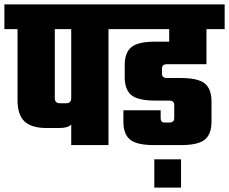

<svg xmlns="http://www.w3.org/2000/svg" viewBox="-40 -662 1045 876"><path d="M515 -642V-529H455V0H285V-94Q270 -78 232 -78H171Q105 -78 72.5 -107.5Q40 -137 40 -205V-529H-20V-642ZM285 -215V-529H210V-215Q210 -191 233 -191H262Q285 -191 285 -215Z M902 -369H722Q699 -369 699 -349V-326Q699 -306 722 -306H785Q864 -306 894.5 -281Q925 -256 925 -199V-107Q925 -50 894.5 -25Q864 0 785 0H663Q584 0 553.5 -25Q523 -50 523 -107V-159H693V-123Q693 -103 710 -103H732Q755 -103 755 -123V-183Q755 -203 732 -203H669Q590 -203 559.5 -228Q529 -253 529 -310V-365Q529 -422 559.5 -447Q590 -472 669 -472H732V-529H475V-642H985V-529H902ZM664 194V65H786V194Z"/></svg>

Font: Teko
Style: Bold
Weight: 700
Designer: Manushi Parikh, Jonny Pinhorn
Foundry: Indian Type Foundry
Version: Version 1.106;PS 1.0;hotconv 1.0.78;makeotf.lib2.5.61930; tt